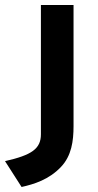

<svg xmlns="http://www.w3.org/2000/svg" viewBox="-87 -531 389 765"><path d="M-1 214C48 203 108 185 156 134C198 90 206 31 206 -28V-511H76V4C76 62 39 87 -67 111Z"/></svg>

Font: Overpass ExtraBold
Style: Regular
Weight: 800
Designer: Delve Withrington, Thomas Jockin
Foundry: Delve Fonts
Version: Version 3.000;DELV;Overpass